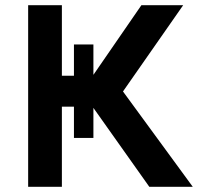

<svg xmlns="http://www.w3.org/2000/svg" viewBox="-20 -720 782 740"><path d="M555.5 0 295.5 -367 525 -700H686L454 -367.5L723 0ZM88.5 0V-700H218.5V-428H399V-309H218.5V0ZM265 -188.5V-548.5H340V-188.5Z"/></svg>

Font: Geologica Cursive Medium
Style: Regular
Weight: 500
Designer: Sindre Bremnes, Frode Helland
Foundry: Monokrom Skriftforlag AS
Version: Version 1.010;gftools[0.9.28]